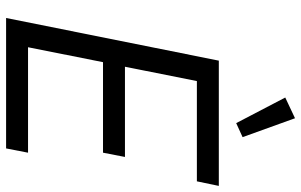

<svg xmlns="http://www.w3.org/2000/svg" viewBox="-199 -789 988 630"><g transform="rotate(90 295.0 -474.0)"><path d="M384 -755 300 -916 368 -948 430 -776ZM467 0H39L179 -698H590L575 -626H246L199 -390H495L481 -318H184L135 -72H481Z"/></g></svg>

Font: Aneliza
Style: Italic
Weight: 400
Italic angle: -11.31°
Designer: Mike Abbink, Paul van der Laan, Pieter van Rosmalen
Foundry: Bold Monday
Version: Version 3.0